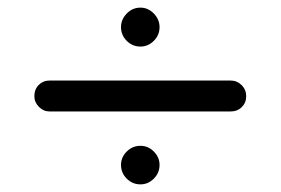

<svg xmlns="http://www.w3.org/2000/svg" viewBox="-20 -575 735 503"><path d="M297 -504Q297 -524 312 -539.5Q327 -555 348 -555Q368 -555 383 -539.5Q398 -524 398 -504Q398 -483 383 -468Q368 -453 348 -453Q327 -453 312 -468Q297 -483 297 -504ZM110 -364H584Q601 -364 613 -352Q625 -340 625 -323Q625 -306 613.5 -294.5Q602 -283 584 -283H110Q94 -283 82 -295Q70 -307 70 -323Q70 -341 81.5 -352.5Q93 -364 110 -364ZM348 -193Q368 -193 383 -178Q398 -163 398 -143Q398 -122 383 -107Q368 -92 348 -92Q327 -92 312 -107Q297 -122 297 -143Q297 -163 312 -178Q327 -193 348 -193Z"/></svg>

Font: 寒蝉全圆体
Style: Regular
Weight: 400
Designer: Warren2060
      Designed by Motoya company      

      [Varela Round]
      Joe Prince(Latin component); Avraham Cornf
Foundry: ChillType
Version: Version 3.200